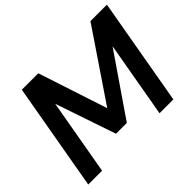

<svg xmlns="http://www.w3.org/2000/svg" viewBox="-146 -940 1179 1179"><g transform="rotate(-45 444.0 -350.0)"><path d="M26 0 149 -700H292L440 -249L745 -700H888L765 0H645L732 -495L461 -100H367L233 -494L146 0Z"/></g></svg>

Font: DM Sans 24pt SemiBold
Style: Italic
Weight: 600
Italic angle: -10°
Designer: Colophon Foundry, Jonny Pinhorn
Foundry: Colophon Foundry
Version: Version 4.004;gftools[0.9.30]